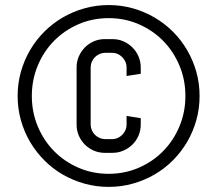

<svg xmlns="http://www.w3.org/2000/svg" viewBox="-20 -730 860 760"><path d="M49.8 -350.1Q49.8 -399.9 62.7 -445.8Q75.7 -491.7 99.1 -531.7Q122.6 -571.8 155.3 -604.5Q188 -637.2 228 -660.6Q268.1 -684.1 314.2 -697Q360.4 -710 410.2 -710Q460 -710 505.9 -697Q551.8 -684.1 591.8 -660.6Q631.8 -637.2 664.6 -604.5Q697.3 -571.8 720.7 -531.7Q744.1 -491.7 757.1 -445.8Q770 -399.9 770 -350.1Q770 -300.3 757.1 -254.2Q744.1 -208 720.7 -168.2Q697.3 -128.4 664.6 -95.5Q631.8 -62.5 591.8 -39.3Q551.8 -16.1 505.9 -3.2Q460 9.8 410.2 9.8Q360.4 9.8 314.2 -3.2Q268.1 -16.1 228 -39.3Q188 -62.5 155.3 -95.5Q122.6 -128.4 99.1 -168.2Q75.7 -208 62.7 -254.2Q49.8 -300.3 49.8 -350.1ZM106 -350.1Q106 -286.1 129.4 -230Q152.8 -173.8 193.8 -132.1Q234.9 -90.3 290.3 -66.2Q345.7 -42 410.2 -42Q474.1 -42 529.5 -66.2Q585 -90.3 626 -132.1Q667 -173.8 690.4 -230Q713.9 -286.1 713.9 -350.1Q713.9 -414.1 690.4 -470.2Q667 -526.4 626 -568.1Q585 -609.9 529.5 -634Q474.1 -658.2 410.2 -658.2Q345.7 -658.2 290.3 -634Q234.9 -609.9 193.8 -568.1Q152.8 -526.4 129.4 -470.2Q106 -414.1 106 -350.1ZM537.1 -236.8Q537.1 -213.4 528.3 -193.1Q519.5 -172.9 504.2 -157.7Q488.8 -142.6 468.5 -133.8Q448.2 -125 424.8 -125H395Q371.6 -125 351.3 -133.8Q331.1 -142.6 315.9 -157.7Q300.8 -172.9 292 -193.1Q283.2 -213.4 283.2 -236.8V-462.9Q283.2 -486.3 292 -506.6Q300.8 -526.9 315.9 -542.2Q331.1 -557.6 351.3 -566.4Q371.6 -575.2 395 -575.2H424.8Q448.2 -575.2 468.5 -566.4Q488.8 -557.6 504.2 -542.2Q519.5 -526.9 528.3 -506.6Q537.1 -486.3 537.1 -462.9V-438L481 -429.2V-462.9Q481 -475.1 476.3 -485.6Q471.7 -496.1 463.9 -503.9Q456.1 -511.7 445.6 -516.4Q435.1 -521 422.9 -521H397Q385.3 -521 374.5 -516.4Q363.8 -511.7 356 -503.9Q348.1 -496.1 343.5 -485.6Q338.9 -475.1 338.9 -462.9V-236.8Q338.9 -225.1 343.5 -214.6Q348.1 -204.1 356 -196.3Q363.8 -188.5 374.5 -183.8Q385.3 -179.2 397 -179.2H422.9Q435.1 -179.2 445.6 -183.8Q456.1 -188.5 463.9 -196.3Q471.7 -204.1 476.3 -214.6Q481 -225.1 481 -236.8V-271L537.1 -262.2V-236.8Z"/></svg>

Font: Abel
Style: Regular
Weight: 400
Designer: Matthew Desmond
Foundry: Matthew Desmond
Version: Version 1.003